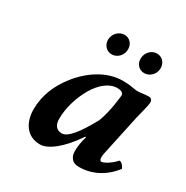

<svg xmlns="http://www.w3.org/2000/svg" viewBox="-149 -755 866 892"><g transform="rotate(30 284.5 -309.0)"><path d="M508 -436C490 -436 467 -431 449 -431C443 -431 438 -432 433 -433C406 -436 408 -439 368 -439C284 -439 204 -386 149 -316C104 -259 75 -192 75 -118C75 -49 109 10 182 10C225 10 287 -38 347 -127L351 -125L346 -107C341 -86 338 -64 338 -47C338 -38 339 -29 341 -23C349 -3 361 10 391 10C461 10 523 -23 569 -82C566 -91 554 -110 540 -110C514 -80 480 -63 470 -63C462 -63 459 -71 459 -81C459 -94 463 -110 466 -124L508 -320C517 -360 529 -398 529 -415C529 -429 521 -436 508 -436ZM365 -226C316 -136 276 -85 244 -85C213 -85 200 -108 200 -138C200 -196 220 -263 251 -315C280 -363 320 -397 363 -397C384 -397 395 -391 397 -378C397 -378 390 -290 365 -226ZM213 -573C211 -543 233 -519 261 -519C290 -519 314 -543 316 -573C318 -604 298 -628 269 -628C240 -628 215 -604 213 -573ZM388 -573C386 -543 406 -519 436 -519C464 -519 489 -543 491 -573C493 -604 472 -628 443 -628C414 -628 390 -604 388 -573Z"/></g></svg>

Font: Libertinus Serif
Style: Bold Italic
Weight: 700
Italic angle: -12°
Designer: Philipp H. Poll, Khaled Hosny
Foundry: Caleb Maclennan
Version: Version 7.050;RELEASE